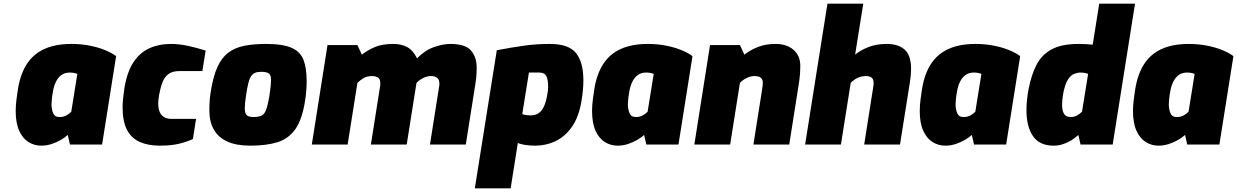

<svg xmlns="http://www.w3.org/2000/svg" viewBox="-20 -783 6701 1040"><path d="M203 6Q166 6 134.5 -13.5Q103 -33 84 -74.5Q65 -116 65 -182Q65 -213 69.5 -246Q74 -279 77 -299Q90 -381 125 -435.5Q160 -490 220 -517.5Q280 -545 367 -545Q419 -545 465 -536Q511 -527 548 -512Q585 -497 609 -479L533 0H359L347 -52Q333 -39 310 -25.5Q287 -12 259.5 -3Q232 6 203 6ZM302 -149Q325 -149 341.5 -159Q358 -169 366 -178L399 -383Q395 -385 383.5 -387.5Q372 -390 358 -390Q332 -390 313.5 -377Q295 -364 283.5 -341Q272 -318 267 -288Q263 -267 261 -247.5Q259 -228 259 -218Q259 -193 267.5 -171Q276 -149 302 -149Z M845 6Q783 6 737.5 -14Q692 -34 668 -79.5Q644 -125 644 -204Q644 -221 646.5 -246.5Q649 -272 653 -300Q667 -391 702 -444.5Q737 -498 789 -521.5Q841 -545 904 -545Q951 -545 999 -534.5Q1047 -524 1094 -509L1076 -398H951Q914 -398 892.5 -382Q871 -366 860 -337Q849 -308 842 -270Q839 -251 838 -239.5Q837 -228 837 -223Q837 -195 845 -176.5Q853 -158 869 -148.5Q885 -139 909 -139H1042L1025 -30Q990 -14 948 -4Q906 6 845 6Z M1335 6Q1260 6 1211 -16.5Q1162 -39 1138 -81.5Q1114 -124 1114 -185Q1114 -216 1116 -241Q1118 -266 1122 -289Q1135 -370 1158 -420.5Q1181 -471 1217 -498Q1253 -525 1303.5 -535Q1354 -545 1421 -545Q1513 -545 1560.5 -523.5Q1608 -502 1624.5 -457.5Q1641 -413 1641 -344Q1641 -320 1639 -292Q1637 -264 1632 -235Q1617 -137 1580.5 -84.5Q1544 -32 1484 -13Q1424 6 1335 6ZM1355 -149Q1376 -149 1390 -154Q1404 -159 1412.5 -171Q1421 -183 1427 -205.5Q1433 -228 1439 -262Q1443 -290 1445.5 -312Q1448 -334 1448 -353Q1448 -377 1435.5 -385.5Q1423 -394 1396 -394Q1375 -394 1361.5 -388.5Q1348 -383 1339 -368.5Q1330 -354 1324 -328Q1318 -302 1312 -262Q1309 -242 1307.5 -225.5Q1306 -209 1306 -194Q1306 -177 1311 -167Q1316 -157 1326.5 -153Q1337 -149 1355 -149Z M1669 0 1754 -539H1916L1940 -487Q1972 -512 2011.5 -528.5Q2051 -545 2112 -545Q2154 -545 2185.5 -528Q2217 -511 2239 -467Q2282 -511 2331 -528Q2380 -545 2419 -545Q2501 -545 2531.5 -509Q2562 -473 2562 -417Q2562 -392 2560 -368.5Q2558 -345 2554 -322L2503 0H2309L2359 -317Q2360 -321 2360 -324.5Q2360 -328 2360 -331Q2360 -371 2314 -371Q2295 -371 2274.5 -361.5Q2254 -352 2236 -334Q2235 -330 2234.5 -325Q2234 -320 2233 -315L2183 0H1989L2039 -317Q2040 -322 2040 -325.5Q2040 -329 2040 -332Q2040 -355 2027.5 -363Q2015 -371 1995 -371Q1967 -371 1948.5 -359.5Q1930 -348 1916 -334L1863 0Z M2552 237 2671 -511Q2750 -526 2817.5 -535.5Q2885 -545 2958 -545Q3061 -545 3100.5 -495Q3140 -445 3140 -348Q3140 -323 3137.5 -295.5Q3135 -268 3130 -238Q3116 -151 3079 -97.5Q3042 -44 2990 -19Q2938 6 2879 6Q2851 6 2824.5 2Q2798 -2 2785 -9L2746 237ZM2855 -158Q2878 -158 2895.5 -168.5Q2913 -179 2925.5 -204.5Q2938 -230 2945 -274Q2947 -285 2948 -294.5Q2949 -304 2949 -313Q2949 -354 2938.5 -372Q2928 -390 2902 -390H2845L2809 -165Q2813 -163 2820 -161.5Q2827 -160 2836 -159Q2845 -158 2855 -158Z M3325 6Q3288 6 3256.5 -13.5Q3225 -33 3206 -74.5Q3187 -116 3187 -182Q3187 -213 3191.5 -246Q3196 -279 3199 -299Q3212 -381 3247 -435.5Q3282 -490 3342 -517.5Q3402 -545 3489 -545Q3541 -545 3587 -536Q3633 -527 3670 -512Q3707 -497 3731 -479L3655 0H3481L3469 -52Q3455 -39 3432 -25.5Q3409 -12 3381.5 -3Q3354 6 3325 6ZM3424 -149Q3447 -149 3463.5 -159Q3480 -169 3488 -178L3521 -383Q3517 -385 3505.5 -387.5Q3494 -390 3480 -390Q3454 -390 3435.5 -377Q3417 -364 3405.5 -341Q3394 -318 3389 -288Q3385 -267 3383 -247.5Q3381 -228 3381 -218Q3381 -193 3389.5 -171Q3398 -149 3424 -149Z M3741 0 3826 -539H3988L4012 -487Q4042 -511 4084 -528Q4126 -545 4181 -545Q4223 -545 4253 -530Q4283 -515 4299 -488.5Q4315 -462 4315 -427Q4315 -408 4313.5 -383.5Q4312 -359 4303 -304L4255 0H4061L4108 -298Q4110 -312 4111 -320.5Q4112 -329 4112 -334Q4112 -352 4101.5 -361.5Q4091 -371 4067 -371Q4045 -371 4024 -360.5Q4003 -350 3988 -334L3935 0Z M4341 0 4462 -763H4656L4612 -487Q4638 -509 4681.5 -527Q4725 -545 4783 -545Q4846 -545 4880.5 -514Q4915 -483 4915 -409Q4915 -379 4909 -340L4855 0H4661L4711 -318Q4712 -322 4712 -325.5Q4712 -329 4712 -333Q4712 -356 4700 -363.5Q4688 -371 4671 -371Q4646 -371 4625 -361Q4604 -351 4588 -334L4535 0Z M5100 6Q5063 6 5031.5 -13.5Q5000 -33 4981 -74.5Q4962 -116 4962 -182Q4962 -213 4966.5 -246Q4971 -279 4974 -299Q4987 -381 5022 -435.5Q5057 -490 5117 -517.5Q5177 -545 5264 -545Q5316 -545 5362 -536Q5408 -527 5445 -512Q5482 -497 5506 -479L5430 0H5256L5244 -52Q5230 -39 5207 -25.5Q5184 -12 5156.5 -3Q5129 6 5100 6ZM5199 -149Q5222 -149 5238.5 -159Q5255 -169 5263 -178L5296 -383Q5292 -385 5280.5 -387.5Q5269 -390 5255 -390Q5229 -390 5210.5 -377Q5192 -364 5180.5 -341Q5169 -318 5164 -288Q5160 -267 5158 -247.5Q5156 -228 5156 -218Q5156 -193 5164.5 -171Q5173 -149 5199 -149Z M5687 6Q5611 6 5575.5 -45.5Q5540 -97 5540 -186Q5540 -242 5552 -303Q5567 -379 5595 -433Q5623 -487 5677 -516Q5731 -545 5823 -545Q5843 -545 5863 -544Q5883 -543 5899 -541L5934 -763H6128L6007 0H5833L5821 -52Q5803 -35 5781.5 -22Q5760 -9 5736 -1.5Q5712 6 5687 6ZM5777 -149Q5800 -149 5815 -158Q5830 -167 5841 -178L5874 -383Q5869 -385 5858 -387.5Q5847 -390 5833 -390Q5817 -390 5798.5 -383Q5780 -376 5764 -351Q5748 -326 5738 -271Q5736 -257 5734.5 -244Q5733 -231 5733 -217Q5733 -190 5739 -175.5Q5745 -161 5755 -155Q5765 -149 5777 -149Z M6255 6Q6218 6 6186.5 -13.5Q6155 -33 6136 -74.5Q6117 -116 6117 -182Q6117 -213 6121.5 -246Q6126 -279 6129 -299Q6142 -381 6177 -435.5Q6212 -490 6272 -517.5Q6332 -545 6419 -545Q6471 -545 6517 -536Q6563 -527 6600 -512Q6637 -497 6661 -479L6585 0H6411L6399 -52Q6385 -39 6362 -25.5Q6339 -12 6311.5 -3Q6284 6 6255 6ZM6354 -149Q6377 -149 6393.5 -159Q6410 -169 6418 -178L6451 -383Q6447 -385 6435.5 -387.5Q6424 -390 6410 -390Q6384 -390 6365.5 -377Q6347 -364 6335.5 -341Q6324 -318 6319 -288Q6315 -267 6313 -247.5Q6311 -228 6311 -218Q6311 -193 6319.5 -171Q6328 -149 6354 -149Z"/></svg>

Font: Exo Thin Black
Style: Italic
Weight: 900
Italic angle: -9°
Version: Version 2.000